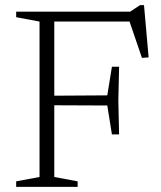

<svg xmlns="http://www.w3.org/2000/svg" viewBox="-20 -728 628 748"><path d="M444 -468 441 -336 444 -204.5H416L398 -317L166 -318V-355L398 -356.5L416 -468ZM525.5 -708H541L559 -504.5L533 -502.5L478.5 -662L517 -644H145V-682.5H487ZM191.5 -682.5V-38.5L282.5 -21.5V0H43V-21.5L134 -38.5V-644L43 -661V-682.5Z"/></svg>

Font: Newsreader Light
Style: Regular
Weight: 300
Designer: Hugues Gentile
Foundry: Production Type
Version: Version 1.003